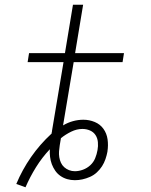

<svg xmlns="http://www.w3.org/2000/svg" viewBox="-20 -755 640 813"><path d="M88 38 49 24Q74 -36 111.5 -90Q149 -144 198 -189Q199 -190 199 -191.5Q199 -193 199 -195Q200 -196 200 -197Q200 -198 200 -200L249 -492H97L103 -530H255L289 -735H332L298 -530H505L499 -492H292L247 -224Q267 -236 289 -242Q311 -248 333 -248Q358 -248 381 -238.5Q404 -229 418 -209.5Q432 -190 435.5 -165Q439 -140 435 -114Q435 -114 435 -114Q435 -114 435 -113Q432 -97 426.5 -81Q421 -65 412 -51Q403 -37 390 -25Q377 -13 361 -6Q345 1 329 4.5Q313 8 297 8Q280 8 264.5 3.5Q249 -1 236 -10Q223 -19 214 -32Q205 -45 199.5 -59.5Q194 -74 192 -90.5Q190 -107 191 -123Q158 -88 132.5 -47Q107 -6 88 38ZM297 -30Q314 -30 331.5 -36.5Q349 -43 362.5 -55.5Q376 -68 383 -85Q390 -102 393 -120Q396 -136 394.5 -153Q393 -170 384.5 -183Q376 -196 361 -202.5Q346 -209 329 -209Q305 -209 281.5 -197.5Q258 -186 238 -170Q237 -162 235.5 -155Q234 -148 233 -140Q231 -127 230 -114.5Q229 -102 231 -89.5Q233 -77 238 -66Q243 -55 252 -47Q261 -39 272.5 -34.5Q284 -30 297 -30Z"/></svg>

Font: Iosevka Curly Slab XLtEx
Style: Italic
Weight: 200
Width: 7
Italic angle: -9°
Monospace: yes
Designer: Belleve Invis
Foundry: Belleve Invis
Version: Version 11.1.0; ttfautohint (v1.8.3)